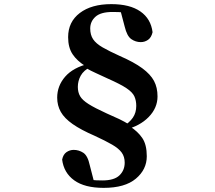

<svg xmlns="http://www.w3.org/2000/svg" viewBox="-20 -786 1040 930"><path d="M482 124Q390 124 339.5 87.5Q289 51 281 -13Q286 -38 302 -49Q318 -60 337 -60Q362 -60 383.5 -46Q405 -32 415 15L439 108L388 76Q404 83 424 85.5Q444 88 476 88Q533 88 558.5 63.5Q584 39 584 2Q584 -27 569.5 -47Q555 -67 523 -85.5Q491 -104 439 -128Q372 -157 332 -185Q292 -213 274.5 -244Q257 -275 257 -313Q257 -370 295.5 -414.5Q334 -459 412 -478L417 -486L421 -464Q385 -445 371 -419.5Q357 -394 357 -365Q357 -339 368 -320Q379 -301 409 -282Q439 -263 496 -237Q535 -220 558 -209Q581 -198 609 -181V-174Q648 -149 669.5 -117Q691 -85 691 -29Q691 35 638 79.5Q585 124 482 124ZM519 -766Q609 -766 660 -730.5Q711 -695 719 -630Q713 -604 697 -593Q681 -582 662 -582Q637 -582 616 -596.5Q595 -611 584 -657L560 -748L612 -717Q595 -724 576 -726Q557 -728 525 -728Q468 -728 442.5 -705Q417 -682 417 -648Q417 -617 431 -596Q445 -575 477 -556.5Q509 -538 560 -515Q629 -485 669 -455.5Q709 -426 726 -394Q743 -362 743 -319Q743 -263 700 -219Q657 -175 584 -157L579 -154L574 -172Q607 -192 623.5 -216Q640 -240 640 -273Q640 -299 631 -319Q622 -339 593 -358.5Q564 -378 503 -405Q467 -422 444.5 -432Q422 -442 395 -457V-465Q353 -491 331.5 -523.5Q310 -556 310 -606Q310 -680 366.5 -723Q423 -766 519 -766Z"/></svg>

Font: Noto Serif TC ExtraLight ExtraBold
Style: Regular
Weight: 800
Version: Version 2.002-H1;hotconv 1.1.0;makeotfexe 2.6.0